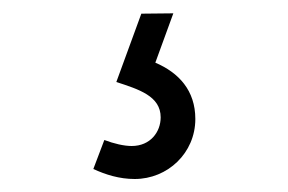

<svg xmlns="http://www.w3.org/2000/svg" viewBox="-20 -29 432 288"><path d="M182 239.5C231.5 239.5 273 200.5 273 149.5C273 106.5 248 80 213 65L240 -9L192 -8.5L154.5 94C188 105 221 115 221 147C221 169 205.5 190 177.5 190C166 190 151 186.5 136.5 181L120 224.5C138.5 233 159 239.5 182 239.5Z"/></svg>

Font: Hauora Light
Style: Regular
Weight: 300
Designer: Wayne Shih
Foundry: WCYS
Version: Version 1.001;hotconv 1.0.109;makeotfexe 2.5.65596